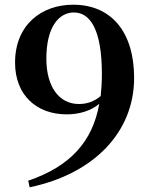

<svg xmlns="http://www.w3.org/2000/svg" viewBox="-20 -777 636 816"><path d="M106 19C379 -38 550 -215 550 -446C550 -640 454 -757 291 -757C156 -757 44 -671 44 -511C44 -372 136 -291 263 -291C321 -291 369 -308 402 -336C373 -174 278 -70 100 -9ZM408 -369C381 -346 351 -335 315 -335C232 -335 177 -407 177 -528C177 -662 230 -724 294 -724C363 -724 413 -652 413 -462C413 -429 411 -398 408 -369Z"/></svg>

Font: Noto Serif CJK HK
Style: Bold
Weight: 700
Designer: Ryoko NISHIZUKA 西塚涼子 (kana & ideographs); Frank Grießhammer (Latin, Greek & Cyrillic); Wenlong ZHANG 张文龙 (bopomofo); San
Foundry: Adobe
Version: Version 2.001;hotconv 1.1.0;makeotfexe 2.6.0